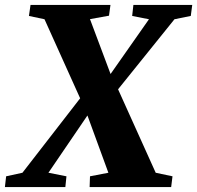

<svg xmlns="http://www.w3.org/2000/svg" viewBox="-50 -763 804 783"><path d="M-30 0 -25 -44 41.5 -58.5 281 -367.5 395.5 -453.5 557.5 -684.5 489 -698 494 -743H734L728 -698L661.5 -684.5L426 -392L311 -298.5L147.5 -58.5L221 -44L216.5 0ZM315.5 0 317 -44 392 -58.5 305.5 -295 278 -359.5 131.5 -684.5 68 -698 74.5 -743H400.5L394.5 -699L317 -685L402.5 -457L431 -400L585 -58.5L653.5 -44L648 0Z"/></svg>

Font: Merriweather 48pt Black
Style: Italic
Weight: 900
Italic angle: -7.8°
Version: Version 2.101